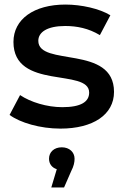

<svg xmlns="http://www.w3.org/2000/svg" viewBox="-20 -558 548 842"><path d="M245 6C388 6 480 -55 480 -155C480 -363 148 -264 148 -379C148 -417 187 -444 266 -444C317 -444 368 -434 418 -404L464 -491C417 -520 337 -538 267 -538C129 -538 39 -474 39 -374C39 -161 371 -261 371 -152C371 -112 336 -88 253 -88C186 -88 114 -110 68 -141L22 -54C68 -20 156 6 245 6ZM292 193C304 170 307 153 307 138C307 110 285 88 251 88C217 88 195 109 195 138C195 160 207 177 229 184L205 264H261Z"/></svg>

Font: Montserrat-Alt1 SemBd
Style: Regular
Weight: 600
Designer: Differentunic
Foundry: Differentunic
Version: Version 7.222